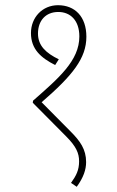

<svg xmlns="http://www.w3.org/2000/svg" viewBox="-20 -652 451 738"><path d="M203 -632C143 -632 99 -585 99 -525C99 -463 137 -430 192 -402L206 -424C157 -448 126 -476 126 -523C126 -573 156 -606 204 -606C251 -606 285 -573 285 -512C285 -419 206 -352 107 -265L106 -257L234 -128C273 -89 284 -63 284 -32C284 2 273 23 253 51L275 66C301 30 311 0 311 -29C311 -78 288 -110 251 -147L140 -259C259 -362 312 -428 312 -511C312 -588 268 -632 203 -632Z"/></svg>

Font: Noto Sans ExtraCondensed Thin
Style: Italic
Weight: 100
Width: 2
Italic angle: -12°
Designer: Monotype Design Team
Foundry: Monotype Imaging Inc.
Version: Version 2.013